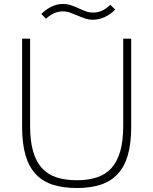

<svg xmlns="http://www.w3.org/2000/svg" viewBox="-20 -933 769 963"><path d="M187 -863Q212 -887 239 -900Q266 -913 295 -913Q318 -913 337 -906.5Q356 -900 374 -891.5Q392 -883 409.5 -876.5Q427 -870 448 -870Q494 -870 533 -909L558 -885Q536 -862 506.5 -848Q477 -834 445 -834Q425 -834 406 -840.5Q387 -847 368.5 -855Q350 -863 332 -869.5Q314 -876 295 -876Q274 -876 252.5 -867Q231 -858 211 -839ZM365 10Q295 10 243.5 -7Q192 -24 158 -61Q124 -98 107.5 -156Q91 -214 91 -296V-739H131V-301Q131 -226 146 -174Q161 -122 190 -90Q219 -58 263 -43.5Q307 -29 365 -29Q423 -29 466.5 -43.5Q510 -58 539 -90Q568 -122 583 -174Q598 -226 598 -301V-739H638V-296Q638 -214 621.5 -156Q605 -98 571 -61Q537 -24 486 -7Q435 10 365 10Z"/></svg>

Font: Encode Sans Normal
Style: Thin
Weight: 100
Designer: Pablo Impallari, Andres Torresi
Foundry: Pablo Impallari, Andres Torresi
Version: Version 1.000; ttfautohint (v1.00) -l 8 -r 50 -G 200 -x 14 -